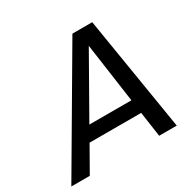

<svg xmlns="http://www.w3.org/2000/svg" viewBox="-201 -820 977 973"><g transform="rotate(-30 287.5 -334.0)"><path d="M-52 0 340 -668H456L565 0H462L441 -146H139L56 0ZM184 -226H430L381 -573Z"/></g></svg>

Font: Atkinson Hyperlegible
Style: Italic
Weight: 400
Italic angle: -12°
Designer: Elliott Scott, Megan Eiswerth, Linus Boman, Theodore Petrosky
Foundry: Braille Institute
Version: Version 1.006; ttfautohint (v1.8.3)